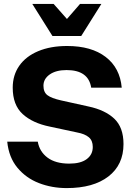

<svg xmlns="http://www.w3.org/2000/svg" viewBox="-20 -950 675 981"><path d="M389 -930H498L395 -766H248L145 -930H254L322 -853ZM602 -502H446Q432 -592 320 -592Q266 -592 234 -569.5Q202 -547 202 -512Q202 -479 222.5 -463.5Q243 -448 292 -437L432 -406Q517 -388 564 -343.5Q611 -299 611 -214Q611 -108 534 -48.5Q457 11 321 11Q245 11 179 -14.5Q113 -40 69 -93Q25 -146 17 -226H173Q182 -175 223 -144.5Q264 -114 334 -114Q392 -114 423 -137Q454 -160 454 -199Q454 -232 433.5 -249Q413 -266 375 -273L235 -303Q146 -321 95.5 -367.5Q45 -414 45 -502Q45 -566 78.5 -614Q112 -662 175 -688.5Q238 -715 323 -715Q447 -715 520 -659Q593 -603 602 -502Z"/></svg>

Font: CBA Beacon Sans Extra Bold
Style: Regular
Weight: 800
Designer: Wei Huang
Foundry: Wei Huang
Version: Version 1.002